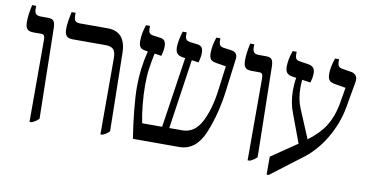

<svg xmlns="http://www.w3.org/2000/svg" viewBox="-70 -833 2083 1088"><g transform="rotate(10 971.0 -289.5)"><path d="M136 -463Q136 -482 131.5 -489Q127 -496 112 -496H70Q43 -496 33 -508.5Q23 -521 23 -549Q23 -591 36 -647H59V-629Q59 -610 67 -601Q75 -592 95 -592H136Q160 -592 169 -581.5Q178 -571 179 -543L189 -20Q171 -2 148 7H136Z M544 -432Q544 -466 531 -481Q518 -496 486 -496H296Q269 -496 259 -509Q249 -522 249 -551Q249 -580 263 -647H286V-629Q286 -609 294 -600.5Q302 -592 321 -592H480Q584 -592 587 -471L595 -20Q579 -2 555 7H544Z M1226 -554Q1226 -547 1225 -543L1202 -363Q1185 -225 1138.5 -112.5Q1092 0 996 0H730Q719 -63 710 -150Q701 -237 701 -295Q701 -400 727 -502L716 -504Q691 -507 682.5 -518.5Q674 -530 674 -554Q674 -596 691 -647H714V-632Q714 -613 721 -605.5Q728 -598 745 -596L782 -591Q800 -589 808 -578.5Q816 -568 816 -546Q816 -525 807 -491L767 -497Q757 -450 751 -408Q745 -366 745 -311Q745 -260 750.5 -202Q756 -144 766 -96H881L942 -502L928 -504Q903 -508 894 -520Q885 -532 885 -555Q885 -591 902 -647H925V-632Q925 -614 932 -606Q939 -598 956 -596L996 -591Q1014 -589 1022 -578.5Q1030 -568 1030 -546Q1030 -525 1021 -491L981 -497L922 -96H996Q1068 -96 1106.5 -171Q1145 -246 1159 -358L1177 -496L1122 -505Q1096 -509 1087.5 -520Q1079 -531 1079 -555Q1079 -598 1096 -647H1119V-635Q1119 -616 1125.5 -607.5Q1132 -599 1149 -597L1192 -591Q1226 -586 1226 -554Z M1391 -463Q1391 -482 1386.5 -489Q1382 -496 1367 -496H1325Q1298 -496 1288 -508.5Q1278 -521 1278 -549Q1278 -591 1291 -647H1314V-629Q1314 -610 1322 -601Q1330 -592 1350 -592H1391Q1415 -592 1424 -581.5Q1433 -571 1434 -543L1444 -20Q1426 -2 1403 7H1391Z M1917 -549Q1917 -540 1916 -536L1890 -388Q1873 -291 1820 -202Q1767 -113 1686 -56L1523 68H1511V-35L1659 -136L1598 -300Q1575 -358 1575 -429Q1575 -468 1581 -501L1560 -504Q1535 -508 1526 -520Q1517 -532 1517 -555Q1517 -597 1535 -647H1558V-632Q1558 -614 1564.5 -606Q1571 -598 1589 -596L1635 -589Q1656 -585 1665 -574.5Q1674 -564 1674 -541Q1674 -525 1670 -509.5Q1666 -494 1665 -489L1616 -496Q1614 -470 1614 -452Q1614 -387 1635 -336L1705 -169Q1770 -218 1802.5 -270Q1835 -322 1849 -394L1866 -494L1806 -504Q1780 -508 1770.5 -519.5Q1761 -531 1761 -556Q1761 -596 1779 -647H1802V-635Q1802 -616 1808.5 -607.5Q1815 -599 1834 -596L1878 -589Q1896 -587 1906.5 -576.5Q1917 -566 1917 -549Z"/></g></svg>

Font: Noto Serif Hebrew Narrow
Style: Regular
Weight: 400
Width: 4
Designer: Monotype Design Team
Foundry: Monotype Imaging Inc.
Version: Version 1.000